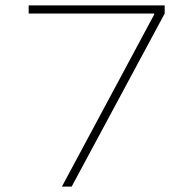

<svg xmlns="http://www.w3.org/2000/svg" viewBox="-20 -690 715 710"><path d="M86 -640H550V-636L209 0H245L589 -640V-670H86Z"/></svg>

Font: LT Wave Text Thin
Style: Regular
Weight: 100
Designer: Daniel Lyons
Version: Version 2.5 (Glyphs App)